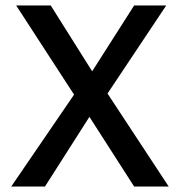

<svg xmlns="http://www.w3.org/2000/svg" viewBox="-20 -680 660 700"><path d="M595 0H469L306 -254L144 0H21L250 -335L39 -660H165L316 -420L469 -660H586L372 -339Z"/></svg>

Font: Elaine Sans Medium
Style: Regular
Weight: 500
Designer: Wei Huang
Foundry: Wei Huang
Version: Version 2.001;December 24, 2019;FontCreator 12.0.0.2547 64-b